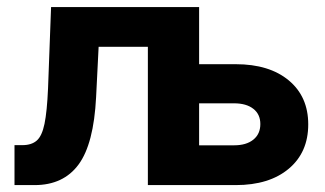

<svg xmlns="http://www.w3.org/2000/svg" viewBox="-20 -536 941 556"><path d="M22 0V-115.7H44.9Q71.3 -115.7 86.4 -128.9Q101.6 -142.1 108.9 -177.5Q116.2 -212.9 119.1 -279.8L127.9 -515.6H551.8V0H408.2V-400.4H265.6L258.3 -254.9Q251.5 -119.1 207.5 -59.6Q163.6 0 80.1 0ZM556.6 -350.1H662.6Q759.8 -350.1 816.2 -303.2Q872.6 -256.3 872.6 -175.8Q872.6 -94.7 816.2 -47.4Q759.8 0 662.6 0H412.6V-515.6H556.6ZM556.6 -236.8V-115.2H657.7Q693.4 -115.2 713.6 -131.6Q733.9 -147.9 733.9 -176.8Q733.9 -205.1 713.6 -220.9Q693.4 -236.8 657.7 -236.8Z"/></svg>

Font: Inter Display
Style: Bold
Weight: 700
Designer: Rasmus Andersson
Foundry: rsms
Version: Version 4.001;git-9221beed3